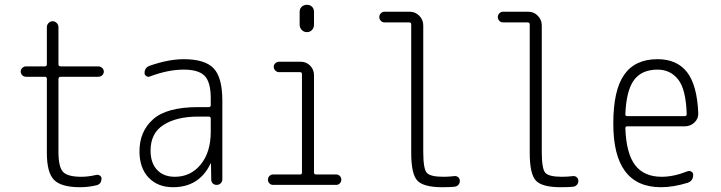

<svg xmlns="http://www.w3.org/2000/svg" viewBox="-20 -780 3040 810"><path d="M89.8 -456.1Q81.1 -456.1 74.2 -462.4Q67.4 -468.8 67.4 -478Q67.4 -487.3 74.2 -493.7Q81.1 -500 89.8 -500H168.9Q177.7 -500 177.7 -508.8V-665Q177.7 -675.8 185.1 -683.1Q192.4 -690.4 202.1 -690.4Q211.9 -690.4 219.2 -683.1Q226.6 -675.8 226.6 -665V-508.8Q226.6 -500 236.3 -500H394.5Q403.3 -500 410.6 -493.7Q418 -487.3 418 -478Q418 -468.8 411.1 -462.4Q404.3 -456.1 394.5 -456.1H236.3Q227.5 -456.1 226.6 -447.3V-139.6Q226.6 -75.2 246.1 -54.7Q265.6 -34.2 323.2 -34.2Q352.5 -34.2 385.7 -42Q393.6 -43.9 400.9 -39.6Q408.2 -35.2 408.2 -27.3Q408.2 -2.9 385.7 2Q350.6 9.8 318.4 9.8Q238.3 9.8 208 -21Q177.7 -51.8 177.7 -134.8V-447.3Q177.7 -456.1 168.9 -456.1Z M815.4 -288.1Q725.6 -288.1 670.4 -253.4Q615.2 -218.8 615.2 -144.5Q615.2 -92.8 642.6 -63.5Q669.9 -34.2 717.8 -34.2Q784.2 -34.2 826.7 -85.9Q869.1 -137.7 869.1 -224.6V-279.3Q869.1 -288.1 860.4 -288.1ZM710 9.8Q645.5 9.8 606.9 -30.8Q568.4 -71.3 568.4 -141.6Q568.4 -225.6 626 -276.9Q683.6 -328.1 815.4 -328.1H860.4Q869.1 -328.1 869.1 -335.9V-365.2Q869.1 -432.6 843.8 -459.5Q818.4 -486.3 754.9 -486.3Q688.5 -486.3 611.3 -457Q604.5 -454.1 597.2 -459Q589.8 -463.9 589.8 -471.7Q589.8 -495.1 612.3 -502.9Q691.4 -530.3 754.9 -530.3Q844.7 -530.3 881.3 -491.7Q918 -453.1 918 -355.5V-23.4Q918 -13.7 911.1 -6.8Q904.3 0 894 0Q883.8 0 877.4 -6.3Q871.1 -12.7 871.1 -23.4L870.1 -89.8Q870.1 -90.8 869.1 -90.8Q868.2 -90.8 868.2 -89.8Q820.3 9.8 710 9.8Z M1131.8 0Q1123 0 1116.7 -6.3Q1110.4 -12.7 1110.4 -22Q1110.4 -31.2 1116.7 -37.6Q1123 -43.9 1131.8 -43.9H1246.1Q1253.9 -43.9 1253.9 -51.8V-466.8Q1253.9 -475.6 1246.1 -475.6H1157.2Q1148.4 -475.6 1141.6 -482.4Q1134.8 -489.3 1134.8 -498Q1134.8 -506.8 1141.6 -513.2Q1148.4 -519.5 1157.2 -519.5H1249Q1272.5 -519.5 1288.6 -502.9Q1304.7 -486.3 1304.7 -462.9V-51.8Q1304.7 -43.9 1314.5 -43.9H1398.4Q1407.2 -43.9 1413.6 -37.6Q1419.9 -31.2 1419.9 -22Q1419.9 -12.7 1413.6 -6.3Q1407.2 0 1398.4 0ZM1244.1 -730.5Q1244.1 -743.2 1252.9 -751.5Q1261.7 -759.8 1274.9 -759.8Q1288.1 -759.8 1296.4 -751.5Q1304.7 -743.2 1304.7 -730.5V-675.8Q1304.7 -663.1 1296.4 -653.8Q1288.1 -644.5 1274.9 -644.5Q1261.7 -644.5 1252.9 -653.8Q1244.1 -663.1 1244.1 -675.8Z M1601.6 -685.5Q1592.8 -685.5 1586.4 -692.4Q1580.1 -699.2 1580.1 -708Q1580.1 -716.8 1586.4 -723.6Q1592.8 -730.5 1601.6 -730.5H1709Q1732.4 -730.5 1749 -713.4Q1765.6 -696.3 1765.6 -672.9V-139.6Q1765.6 -68.4 1780.3 -51.3Q1794.9 -34.2 1850.6 -34.2Q1873 -34.2 1897.5 -37.1Q1906.2 -38.1 1913.1 -32.2Q1919.9 -26.4 1919.9 -16.6Q1919.9 -6.8 1913.6 0Q1907.2 6.8 1897.5 7.8Q1880.9 9.8 1845.7 9.8Q1766.6 9.8 1740.7 -18.1Q1714.8 -45.9 1714.8 -134.8V-676.8Q1714.8 -685.5 1706.1 -685.5Z M2101.6 -685.5Q2092.8 -685.5 2086.4 -692.4Q2080.1 -699.2 2080.1 -708Q2080.1 -716.8 2086.4 -723.6Q2092.8 -730.5 2101.6 -730.5H2209Q2232.4 -730.5 2249 -713.4Q2265.6 -696.3 2265.6 -672.9V-139.6Q2265.6 -68.4 2280.3 -51.3Q2294.9 -34.2 2350.6 -34.2Q2373 -34.2 2397.5 -37.1Q2406.2 -38.1 2413.1 -32.2Q2419.9 -26.4 2419.9 -16.6Q2419.9 -6.8 2413.6 0Q2407.2 6.8 2397.5 7.8Q2380.9 9.8 2345.7 9.8Q2266.6 9.8 2240.7 -18.1Q2214.8 -45.9 2214.8 -134.8V-676.8Q2214.8 -685.5 2206.1 -685.5Z M2753.9 -486.3Q2687.5 -486.3 2654.8 -442.4Q2622.1 -398.4 2618.2 -297.9Q2618.2 -290 2626 -290H2868.2Q2877 -290 2877 -298.8Q2874 -402.3 2841.3 -444.3Q2808.6 -486.3 2753.9 -486.3ZM2768.6 9.8Q2566.4 9.8 2567.4 -259.8Q2567.4 -399.4 2613.3 -464.8Q2659.2 -530.3 2753.9 -530.3Q2835.9 -530.3 2878.4 -475.6Q2920.9 -420.9 2925.8 -302.7Q2926.8 -279.3 2909.7 -263.2Q2892.6 -247.1 2869.1 -247.1H2626Q2618.2 -247.1 2618.2 -238.3Q2622.1 -131.8 2659.7 -83Q2697.3 -34.2 2771.5 -34.2Q2822.3 -34.2 2880.9 -57.6Q2888.7 -60.5 2896.5 -56.2Q2904.3 -51.8 2904.3 -43Q2904.3 -16.6 2880.9 -8.8Q2820.3 9.8 2768.6 9.8Z"/></svg>

Font: Rounded-X Mgen+ 1m light
Style: Regular
Weight: 200
Designer: [Source Han Sans]
Ryoko NISHIZUKA  (kana & ideographs); Paul D. Hunt (Latin, Greek & Cyrillic); Wenlong ZHANG  (bopomofo
Version: Version 1.059.20150602